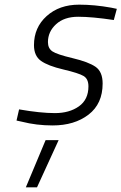

<svg xmlns="http://www.w3.org/2000/svg" viewBox="-20 -529 522 825"><path d="M469 -443 482 -491 458 -496C410 -504.7 364 -509 320 -509C263.3 -509 216.8 -492.7 180.5 -460C144.2 -427.3 126 -385.7 126 -335C126 -304.3 136 -281.8 156 -267.5C176 -253.2 208 -240.8 252 -230.5C296 -220.2 325 -210.8 339 -202.5C353 -194.2 360 -179.3 360 -158C360 -120 346.3 -91.3 319 -72C291.7 -52.7 257.3 -43 216 -43C174.7 -43 123.3 -48.3 62 -59L51 -11L74 -6C116 4.7 160 10 206 10C268.7 10 320.2 -5.5 360.5 -36.5C400.8 -67.5 421 -112 421 -170C421 -204 410.8 -228 390.5 -242C370.2 -256 337.5 -268.3 292.5 -279C247.5 -289.7 218.5 -299.3 205.5 -308C192.5 -316.7 186 -330 186 -348C186 -378 197.7 -403.7 221 -425C244.3 -446.3 276 -457 316 -457C356 -457 407 -452.3 469 -443ZM176 73 91 276H139L232 73Z"/></svg>

Font: Titillium Web
Style: Light Italic
Weight: 300
Italic angle: -13°
Version: Version 1.001;PS 57.000;hotconv 1.0.70;makeotf.lib2.5.55311